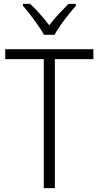

<svg xmlns="http://www.w3.org/2000/svg" viewBox="-20 -967 507 987"><path d="M262 0H205V-663H7V-714H460V-663H262ZM206 -788Q194 -810 175 -837.5Q156 -865 135.5 -891.5Q115 -918 98 -937V-947H135Q159 -925 185 -895.5Q211 -866 233 -837Q256 -867 281 -894Q306 -921 332 -947H370V-937Q352 -917 331 -890.5Q310 -864 291 -837Q272 -810 260 -788Z"/></svg>

Font: Noto Sans Lao SemiCondensed Light
Style: Regular
Weight: 300
Width: 4
Designer: Monotype Design Team
Foundry: Monotype Imaging Inc.
Version: Version 2.003; ttfautohint (v1.8.4.7-5d5b)